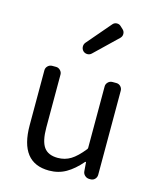

<svg xmlns="http://www.w3.org/2000/svg" viewBox="-127 -945 860 1046"><g transform="rotate(15 303.0 -422.0)"><path d="M250 12.7Q85 12.7 85 -199.2V-508.8Q85 -522.5 95.2 -532.7Q105.5 -543 120.1 -543H141.6Q155.3 -543 165.5 -532.7Q175.8 -522.5 175.8 -508.8V-210Q175.8 -133.8 199.7 -100.1Q223.6 -66.4 278.3 -66.4Q318.4 -66.4 351.1 -86.4Q383.8 -106.4 421.9 -154.3Q424.8 -158.2 424.8 -162.1V-508.8Q424.8 -522.5 435.1 -532.7Q445.3 -543 460 -543H481.4Q496.1 -543 505.9 -532.7Q515.6 -522.5 515.6 -508.8V-35.2Q515.6 -20.5 505.9 -10.3Q496.1 0 481.4 0H474.6Q460 0 449.2 -9.8Q438.5 -19.5 437.5 -34.2L433.6 -84Q432.6 -85 431.2 -85Q429.7 -85 428.7 -84Q387.7 -36.1 345.2 -11.7Q302.7 12.7 250 12.7ZM311.5 -664.1Q301.8 -654.3 288.1 -654.3Q274.4 -654.3 264.6 -663.1Q253.9 -673.8 253.9 -688.5Q253.9 -701.2 261.7 -710.9L377 -845.7Q385.7 -856.4 399.4 -857.4Q401.4 -857.4 402.3 -857.4Q415 -857.4 423.8 -848.6L438.5 -835Q449.2 -825.2 449.2 -810.5Q449.2 -796.9 439.5 -787.1Z"/></g></svg>

Font: Gen Jyuu GothicL Regular
Style: Regular
Weight: 400
Designer: [Source Han Sans]
Ryoko NISHIZUKA  (kana & ideographs); Paul D. Hunt (Latin, Greek & Cyrillic); Wenlong ZHANG  (bopomofo
Version: Version 1.002.20150607